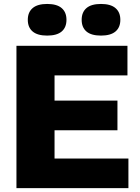

<svg xmlns="http://www.w3.org/2000/svg" viewBox="-20 -978 728 998"><path d="M263.5 -154H647.5V0H65.5V-740H642.5V-586H263.5V-455H590.5V-301H263.5ZM124.5 -875Q124.5 -914.5 149.8 -936Q175 -957.5 225 -957.5Q275.5 -957.5 300.5 -936Q325.5 -914.5 325.5 -875Q325.5 -835.5 300.5 -814.2Q275.5 -793 225 -793Q175 -793 149.8 -814.2Q124.5 -835.5 124.5 -875ZM404.5 -875Q404.5 -914.5 429.5 -936Q454.5 -957.5 505 -957.5Q555 -957.5 580.2 -936Q605.5 -914.5 605.5 -875Q605.5 -835.5 580.2 -814.2Q555 -793 505 -793Q454.5 -793 429.5 -814.2Q404.5 -835.5 404.5 -875Z"/></svg>

Font: Encode Sans Semi Expanded ExBd
Style: Regular
Weight: 800
Width: 6
Designer: Multiple Designers
Foundry: Impallari Type
Version: Version 2.000